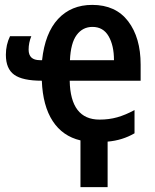

<svg xmlns="http://www.w3.org/2000/svg" viewBox="-20 -572 634 785"><path d="M309 2Q236 -15 195.5 -77Q155 -139 151 -242Q72 -242 38 -266.5Q4 -291 4 -348Q4 -389 21 -424H108Q97 -397 97 -369Q97 -326 143 -326H152Q164 -437 217.5 -494.5Q271 -552 357 -552Q453 -552 504 -485Q555 -418 555 -308V-242H265Q268 -83 387 -83Q426 -83 459.5 -92.5Q493 -102 530 -122V-27Q480 2 420 7V193H309ZM358 -462Q318 -462 293.5 -429Q269 -396 266 -326H446Q446 -386 424 -424Q402 -462 358 -462Z"/></svg>

Font: Noto Sans Condensed SemiBold
Style: Regular
Weight: 600
Width: 3
Designer: Monotype Design Team
Foundry: Monotype Imaging Inc.
Version: Version 2.013; ttfautohint (v1.8.4.7-5d5b)